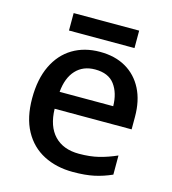

<svg xmlns="http://www.w3.org/2000/svg" viewBox="-105 -775 783 872"><g transform="rotate(15 286.5 -339.0)"><path d="M296 -549Q367 -549 418 -519.5Q469 -490 497 -435.5Q525 -381 525 -305V-246H163Q165 -164 206.5 -120.5Q248 -77 322 -77Q374 -77 414.5 -87Q455 -97 498 -116V-26Q458 -8 416.5 1Q375 10 317 10Q239 10 179 -21Q119 -52 85.5 -113.5Q52 -175 52 -266Q52 -356 82.5 -419.5Q113 -483 168 -516Q223 -549 296 -549ZM295 -466Q239 -466 205 -429.5Q171 -393 165 -326H417Q416 -388 387 -427Q358 -466 295 -466ZM442 -688V-606H134V-688Z"/></g></svg>

Font: Noto Sans Kawi Medium
Style: Regular
Weight: 500
Designer: Fadhl Haqq
Version: Version 1.000